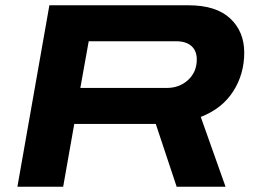

<svg xmlns="http://www.w3.org/2000/svg" viewBox="-20 -707 965 727"><path d="M45.9 0 167 -687H693.8Q798.3 -687 851.6 -637.2Q904.8 -587.4 904.8 -507.8Q904.8 -426.3 863 -361.1Q821.3 -295.9 740.2 -264.2L834 0H648.9L569.8 -237.8H261.2L219.2 0ZM284.2 -374H610.8Q659.7 -374 692.4 -404.3Q725.1 -434.6 725.1 -481.9Q725.1 -514.6 704.8 -532.7Q684.6 -550.8 647 -550.8H315.9Z"/></svg>

Font: Archivo Expanded
Style: Bold Italic
Weight: 700
Width: 7
Italic angle: -10°
Designer: Hector Gatti
Foundry: Omnibus-Type
Version: Version 2.001